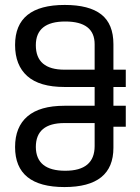

<svg xmlns="http://www.w3.org/2000/svg" viewBox="-20 -757 568 777"><path d="M241 0Q41 0 41 -162Q41 -243 91 -286Q141 -329 241 -329H363V-405H241Q140 -405 90.5 -449Q41 -493 41 -575Q41 -737 242 -737Q341 -737 390 -698.5Q439 -660 439 -578V-475H489V-405H439V-329H489V-244H439V-159Q439 0 241 0ZM363 -475V-578Q363 -670 244 -670Q125 -670 125 -574Q125 -475 241 -475ZM244 -66Q363 -66 363 -166V-259H241Q125 -259 125 -162Q126 -66 244 -66Z"/></svg>

Font: PlemolJP
Style: Regular
Weight: 400
Monospace: yes
Version: v2.0.4; ttfautohint (v1.8.4.7-5d5b-dirty) -l 6 -r 45 -G 200 